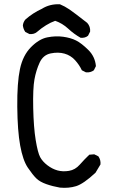

<svg xmlns="http://www.w3.org/2000/svg" viewBox="-20 -856 540 906"><path d="M262.7 29.3Q228.5 23.4 198.2 12.7Q168 2 151.4 -14.2Q134.8 -30.3 111.3 -64.9Q87.9 -99.6 75.2 -169.4Q62.5 -239.3 61.5 -352.5Q60.5 -465.8 74.2 -530.3Q87.9 -594.7 126 -633.3Q164.1 -671.9 203.1 -679.7Q242.2 -687.5 277.8 -682.6Q313.5 -677.7 338.9 -665Q364.3 -652.3 396.5 -620.6Q428.7 -588.9 432.6 -543.9L422.9 -524.4Q407.2 -512.7 385.7 -514.6L366.2 -524.4Q354.5 -549.8 334 -572.3Q313.5 -594.7 284.2 -603Q254.9 -611.3 219.2 -604Q183.6 -596.7 167 -560.5Q150.4 -524.4 142.6 -481.4Q134.8 -438.5 136.7 -346.7Q138.7 -254.9 148.4 -195.3Q158.2 -135.7 169.4 -114.7Q180.7 -93.8 203.6 -76.2Q226.6 -58.6 251.5 -51.8Q276.4 -44.9 305.7 -49.8Q335 -54.7 356.4 -79.1Q377.9 -103.5 401.4 -126L424.8 -127.9L444.3 -118.2Q456.1 -101.6 454.1 -80.1L430.7 -41Q374 11.7 338.9 22.5Q303.7 33.2 262.7 29.3ZM360.4 -677.7Q329.1 -695.3 301.8 -720.7Q274.4 -746.1 240.2 -757.8Q197.3 -742.2 154.3 -705.1Q140.6 -693.4 119.1 -695.3L99.6 -705.1Q89.8 -718.8 87.9 -736.3Q89.8 -752 99.6 -763.7Q134.8 -794.9 177.7 -814.5Q214.8 -837.9 262.7 -835.9Q286.1 -826.2 307.6 -811.5Q329.1 -796.9 391.6 -748Q407.2 -730.5 405.3 -707L395.5 -687.5Q381.8 -675.8 360.4 -677.7Z"/></svg>

Font: JasonHandwriting2
Style: Regular
Weight: 400
Version: Version 1.05.10